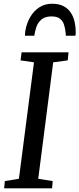

<svg xmlns="http://www.w3.org/2000/svg" viewBox="-20 -1029 434 1049"><path d="M2.7 0 6.3 -39.6 83.3 -52.2 165.7 -688.5 92.3 -699.1 97.9 -743H354.5L349.9 -699.1L270.6 -688.5L188.9 -52.2L267.9 -39.6L264.6 0ZM264.5 -1008.6Q302.4 -1008.6 327.5 -995.1Q352.6 -981.7 367 -959.6Q381.4 -937.4 387.5 -910.8Q393.6 -884.2 393.6 -857.3Q393.6 -851.4 393.4 -845.3Q393.2 -839.1 392.1 -833.7H339.4Q339.4 -838.4 339.2 -843.3Q338.9 -848.2 338.2 -853.1Q335.9 -874.8 329.6 -894.5Q323.3 -914.3 307.7 -926.8Q292.2 -939.3 261.7 -939.3Q225.7 -939.3 206.3 -922.4Q186.9 -905.5 178.6 -881.1Q170.3 -856.7 167.5 -833.7H116.3Q116.3 -841.1 116.9 -847.8Q117.6 -854.5 118.6 -861.4Q125.3 -901.5 144.5 -934.9Q163.6 -968.3 194 -988.4Q224.4 -1008.6 264.5 -1008.6Z"/></svg>

Font: Merriweather Light
Style: Italic
Weight: 300
Italic angle: -7.8°
Designer: Eben Sorkin
Foundry: Eben Sorkin
Version: Version 2.101